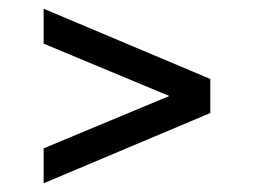

<svg xmlns="http://www.w3.org/2000/svg" viewBox="-20 -550 582 440"><path d="M80 -130V-210L368 -330L80 -450V-530L462 -369V-291Z"/></svg>

Font: Orienta
Style: Regular
Weight: 400
Designer: Eduardo Rodriguez Tunni
Foundry: Eduardo Rodriguez Tunni
Version: Version 1.002; ttfautohint (v1.8.4.7-5d5b);gftools[0.9.23]